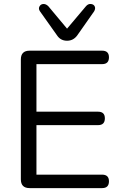

<svg xmlns="http://www.w3.org/2000/svg" viewBox="-20 -965 623 985"><path d="M324 -756Q291 -756 273 -783L185 -907Q176 -920 182.5 -932Q189 -944 202.5 -944.5Q216 -945 228 -933L324 -818L421 -933Q432 -946 446.5 -944.5Q461 -943 466 -932Q471 -921 463 -907L376 -783Q356 -756 324 -756ZM504 0H132Q87 0 87 -45V-660Q87 -705 132 -705H504Q539 -705 539 -671Q539 -636 504 -636H167V-392H483Q518 -392 518 -358Q518 -323 483 -323H167V-69H504Q539 -69 539 -35Q539 0 504 0Z"/></svg>

Font: Nunito
Style: Regular
Weight: 400
Designer: Vernon Adams
Foundry: Vernon Adams
Version: Version 3.602